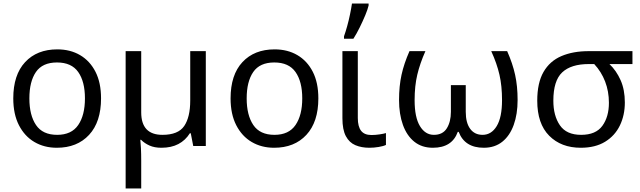

<svg xmlns="http://www.w3.org/2000/svg" viewBox="-20 -825 3618 1085"><path d="M551 -269Q551 -136 483.5 -63Q416 10 301 10Q230 10 174.5 -22.5Q119 -55 87 -117.5Q55 -180 55 -269Q55 -402 122 -474Q189 -546 304 -546Q377 -546 432.5 -513.5Q488 -481 519.5 -419.5Q551 -358 551 -269ZM146 -269Q146 -174 183.5 -118.5Q221 -63 303 -63Q384 -63 422 -118.5Q460 -174 460 -269Q460 -364 422 -418Q384 -472 302 -472Q220 -472 183 -418Q146 -364 146 -269Z M1143 -536V0H1072L1058 -72H1053Q1028 -32 988 -11Q948 10 892 10Q853 10 825 -2.5Q797 -15 777 -35H773Q775 -17 776.5 13Q778 43 778 84V240H690V-536H778V-190Q778 -63 898 -63Q987 -63 1021 -113Q1055 -163 1055 -257V-536Z M1779 -269Q1779 -136 1711.5 -63Q1644 10 1529 10Q1458 10 1402.5 -22.5Q1347 -55 1315 -117.5Q1283 -180 1283 -269Q1283 -402 1350 -474Q1417 -546 1532 -546Q1605 -546 1660.5 -513.5Q1716 -481 1747.5 -419.5Q1779 -358 1779 -269ZM1374 -269Q1374 -174 1411.5 -118.5Q1449 -63 1531 -63Q1612 -63 1650 -118.5Q1688 -174 1688 -269Q1688 -364 1650 -418Q1612 -472 1530 -472Q1448 -472 1411 -418Q1374 -364 1374 -269Z M2002 -536V-158Q2002 -110 2020.5 -86Q2039 -62 2079 -62Q2101 -62 2124.5 -65.5Q2148 -69 2161 -73V-6Q2147 1 2120 5.5Q2093 10 2067 10Q2023 10 1988.5 -4.5Q1954 -19 1934.5 -55.5Q1915 -92 1915 -157V-536ZM1924 -606V-620Q1933 -645 1942 -677.5Q1951 -710 1958 -744Q1965 -778 1969 -805H2063V-794Q2058 -772 2044 -738.5Q2030 -705 2012.5 -669.5Q1995 -634 1977 -606Z M2846 -536Q2877 -466 2891 -402Q2905 -338 2905 -260Q2905 -180 2883 -119Q2861 -58 2818.5 -24Q2776 10 2714 10Q2606 10 2572 -80H2567Q2535 10 2426 10Q2364 10 2321.5 -24Q2279 -58 2257 -119Q2235 -180 2235 -260Q2235 -338 2249 -402Q2263 -466 2294 -536H2384Q2353 -466 2338 -402.5Q2323 -339 2323 -259Q2323 -162 2353 -112.5Q2383 -63 2432 -63Q2482 -63 2505 -100Q2528 -137 2528 -193V-344H2612V-193Q2612 -131 2637 -97Q2662 -63 2707 -63Q2757 -63 2787 -112.5Q2817 -162 2817 -259Q2817 -339 2802.5 -402.5Q2788 -466 2756 -536Z M3511 -246Q3511 -174 3483 -116Q3455 -58 3399.5 -24Q3344 10 3262 10Q3151 10 3083.5 -58Q3016 -126 3016 -256Q3016 -357 3051.5 -418.5Q3087 -480 3152.5 -508Q3218 -536 3307 -536H3554V-463H3424Q3463 -426 3487 -372Q3511 -318 3511 -246ZM3107 -256Q3107 -171 3144 -117Q3181 -63 3264 -63Q3347 -63 3384 -114Q3421 -165 3421 -244Q3421 -309 3399.5 -364.5Q3378 -420 3338 -463H3307Q3207 -463 3157 -416Q3107 -369 3107 -256Z"/></svg>

Font: Noto IKEA Latin
Style: Regular
Weight: 400
Designer: Monotype Design Team
Foundry: Monotype Imaging Inc.
Version: Version 1.0